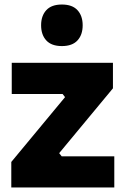

<svg xmlns="http://www.w3.org/2000/svg" viewBox="-20 -830 546 850"><path d="M30 -113 268 -400 257 -414H32V-552H480V-439L242 -152L253 -138H486V0H30ZM162 -718Q162 -760 185 -785Q208 -810 254 -810Q300 -810 323 -785Q346 -760 346 -718Q346 -676 323 -651Q300 -626 254 -626Q208 -626 185 -651Q162 -676 162 -718Z"/></svg>

Font: Sora-SIA ExtraBold
Style: Regular
Weight: 800
Designer: Jonathan Barnbrook, Julián Moncada
Foundry: Barnbrook Fonts
Version: Version 2.000